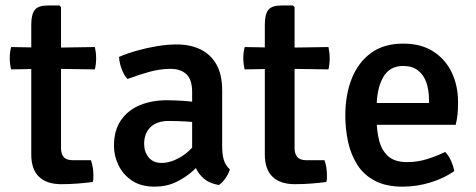

<svg xmlns="http://www.w3.org/2000/svg" viewBox="-20 -667 1737 700"><path d="M94 -577Q94 -614.5 106.8 -630.8Q119.5 -647 154 -647H196.5L202.5 -641V-126.5Q202.5 -106.5 212.2 -94.8Q222 -83 244.5 -83H311.5Q320.5 -57.5 320.5 -27.5Q320.5 -21.5 320.2 -15Q320 -8.5 318 -3.5Q293 0 263.2 2.2Q233.5 4.5 204 4.5Q150.5 4.5 122.2 -22.5Q94 -49.5 94 -103.5ZM326 -495.5Q330.5 -474.5 330.5 -455Q330.5 -434 326 -414L159 -416.5L20.5 -414Q15.5 -434 15.5 -455Q15.5 -474.5 20.5 -495.5L160.5 -493Z M395.5 -135Q395.5 -192 421.2 -229Q447 -266 490.5 -283.8Q534 -301.5 588 -301.5Q615 -301.5 650.2 -299.2Q685.5 -297 715.5 -290V-216.5Q689.5 -222.5 656.5 -224.2Q623.5 -226 595.5 -226Q552 -226 528.8 -203.5Q505.5 -181 505.5 -142.5Q505.5 -113.5 522 -93.2Q538.5 -73 569.5 -73Q605 -73 644.2 -98Q683.5 -123 710.5 -170.5L727 -88.5Q709 -67 682.8 -43.5Q656.5 -20 621.8 -3.2Q587 13.5 543.5 13.5Q493.5 13.5 460.8 -8.8Q428 -31 411.8 -65Q395.5 -99 395.5 -135ZM818 -49.5Q814 -34.5 802.5 -17.8Q791 -1 778 7.5Q744.5 2 723.8 -15.5Q703 -33 692.8 -57.2Q682.5 -81.5 680.5 -108V-331.5Q680.5 -376.5 659.8 -396.2Q639 -416 601 -416Q564 -416 524.2 -405Q484.5 -394 445 -379Q432 -392.5 423.5 -415.5Q415 -438.5 414 -459.5Q442.5 -472 478.8 -482.2Q515 -492.5 553 -498.8Q591 -505 624.5 -505Q673 -505 710.2 -487.2Q747.5 -469.5 768.8 -432.5Q790 -395.5 790 -337V-132.5Q790 -105 795.8 -84.8Q801.5 -64.5 818 -49.5Z M945.5 -577Q945.5 -614.5 958.2 -630.8Q971 -647 1005.5 -647H1048L1054 -641V-126.5Q1054 -106.5 1063.8 -94.8Q1073.5 -83 1096 -83H1163Q1172 -57.5 1172 -27.5Q1172 -21.5 1171.8 -15Q1171.5 -8.5 1169.5 -3.5Q1144.5 0 1114.8 2.2Q1085 4.5 1055.5 4.5Q1002 4.5 973.8 -22.5Q945.5 -49.5 945.5 -103.5ZM1177.5 -495.5Q1182 -474.5 1182 -455Q1182 -434 1177.5 -414L1010.5 -416.5L872 -414Q867 -434 867 -455Q867 -474.5 872 -495.5L1012 -493Z M1308.5 -212V-291.5H1544V-304.5Q1544 -337.5 1534.8 -365.2Q1525.5 -393 1504.5 -409.8Q1483.5 -426.5 1449.5 -426.5Q1400.5 -426.5 1376.8 -385.2Q1353 -344 1353 -271V-237Q1353 -191.5 1362.2 -155Q1371.5 -118.5 1395.5 -97.2Q1419.5 -76 1464.5 -76Q1502 -76 1536.5 -86.8Q1571 -97.5 1603 -113Q1616 -100 1624.8 -80Q1633.5 -60 1636 -43Q1600 -17.5 1550 -2Q1500 13.5 1448 13.5Q1387.5 13.5 1347 -7.8Q1306.5 -29 1283 -65.8Q1259.5 -102.5 1249.2 -149Q1239 -195.5 1239 -246Q1239 -321 1262.2 -380Q1285.5 -439 1332.2 -473.5Q1379 -508 1450 -508Q1515 -508 1559.5 -479.5Q1604 -451 1627 -402.8Q1650 -354.5 1650 -294.5Q1650 -269 1648.2 -251.2Q1646.5 -233.5 1641.5 -212Z"/></svg>

Font: Signika Negative Medium
Style: Regular
Weight: 500
Designer: Anna Giedry
Foundry: Anna Giedry
Version: Version 2.001